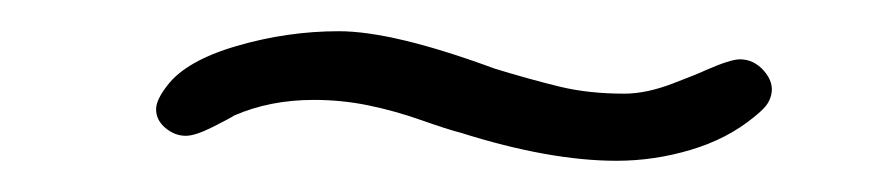

<svg xmlns="http://www.w3.org/2000/svg" viewBox="-20 -383 570 123"><path d="M275 -298Q267 -300 250 -306Q233 -312 216 -315.5Q199 -319 181 -319Q153 -319 130 -309Q127 -307 116 -301.5Q105 -296 99 -296Q92 -296 86 -301Q80 -306 80 -313Q80 -319 87 -328Q99 -344 131.5 -353.5Q164 -363 197 -363Q232 -363 297 -339Q320 -332 338.5 -327.5Q357 -323 380 -323Q394 -323 411 -329.5Q428 -336 432 -338Q448 -345 454 -345Q463 -345 469.5 -337.5Q476 -330 474 -322Q473 -318 470.5 -315Q468 -312 463 -308Q446 -294 422.5 -287Q399 -280 375 -280Q332 -280 275 -298Z"/></svg>

Font: Mali Light
Style: Italic
Weight: 300
Italic angle: -10°
Version: Version 1.000; ttfautohint (v1.6)